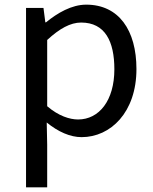

<svg xmlns="http://www.w3.org/2000/svg" viewBox="-20 -577 660 826"><path d="M92 229H183V45L181 -50C230 -10 282 13 331 13C456 13 567 -94 567 -280C567 -447 491 -557 351 -557C288 -557 227 -521 178 -481H175L167 -543H92ZM316 -63C280 -63 232 -78 183 -120V-405C236 -454 283 -480 329 -480C432 -480 472 -399 472 -279C472 -144 406 -63 316 -63Z"/></svg>

Font: Noto Sans T Chinese Regular
Style: Regular
Weight: 400
Designer: Ryoko NISHIZUKA (kana & ideographs); Paul D. Hunt (Latin, Greek & Cyrillic); Wenlong ZHANG (bopomofo); Sandoll Communica
Foundry: Adobe Systems Incorporated
Version: Version 1.000;PS 1;hotconv 1.0.78;makeotf.lib2.5.61930